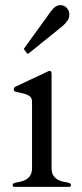

<svg xmlns="http://www.w3.org/2000/svg" viewBox="-20 -729 321 749"><path d="M256.8 -7.8Q256.8 -1 252 0H34.2Q29.3 -1 29.3 -7.8Q29.3 -12.2 34.2 -14.2Q40.5 -17.1 52.2 -18.8Q64 -20.5 75.7 -25.6Q87.4 -30.8 96.2 -41.7Q105 -52.7 105 -74.2V-332.5Q105 -344.2 98.6 -350.8Q92.3 -357.4 82.5 -360.8Q72.8 -364.3 61.5 -366.5Q50.3 -368.7 40 -371.6Q37.1 -372.6 35.4 -374.3Q33.7 -376 33.7 -381.3Q33.7 -383.8 35.2 -386.2Q36.6 -388.7 41 -391.1L165.5 -449.7Q167.5 -450.7 169.7 -451.7Q171.9 -452.6 172.9 -452.6Q181.2 -452.6 181.2 -440.9V-74.2Q181.2 -52.7 189.9 -41.7Q198.7 -30.8 210.4 -25.6Q222.2 -20.5 233.9 -18.8Q245.6 -17.1 252 -14.2Q256.8 -12.2 256.8 -7.8ZM74.7 -535.2Q72.8 -537.1 72.8 -538.1Q72.8 -539.1 74.7 -541L178.7 -685.1Q188 -697.8 197.3 -703.4Q206.5 -709 215.3 -709Q230.5 -709 240.5 -698Q250.5 -687 250.5 -672.9Q250.5 -657.7 241.9 -646.5Q233.4 -635.3 223.6 -627L92.3 -521Q89.8 -519.5 88.9 -519.5Q86.9 -519.5 86.7 -519.8Q86.4 -520 85.4 -521Z"/></svg>

Font: Kurinto Book Core
Style: Regular
Weight: 400
Designer: Kurinto was developed by Clint Goss from a range of fonts that are compatible with the SIL Open Font License Version 1.1
Foundry: Clinton F. Goss
Version: Version 2.196; July 25, 2020